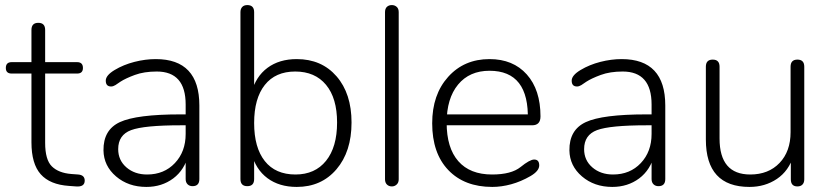

<svg xmlns="http://www.w3.org/2000/svg" viewBox="-20 -730 3273 757"><path d="M279 5 252 3Q177 -2 140.5 -43Q104 -84 104 -169V-612Q104 -640 131 -640Q158 -640 158 -612V-167Q158 -100 184.5 -74Q211 -48 261 -44L288 -42Q314 -40 314 -18Q314 8 279 5ZM26 -440Q3 -440 3 -462Q3 -485 26 -485H284Q307 -485 307 -462Q307 -440 284 -440Z M557 7Q486 7 437.5 -34.5Q389 -76 388 -137Q387 -218 452.5 -248.5Q518 -279 691 -279H723V-236H693Q548 -236 497 -217Q446 -198 446 -142Q446 -98 478.5 -70Q511 -42 560 -42Q627 -42 669.5 -87Q712 -132 712 -202V-318Q712 -448 598 -448Q548 -448 511.5 -434.5Q475 -421 455 -408Q444 -400 435 -394.5Q426 -389 418 -389Q397 -389 397 -412Q397 -433 432 -454Q467 -475 510 -486Q553 -497 594 -497Q766 -497 766 -314V-24Q766 4 739 4Q727 4 719.5 -3.5Q712 -11 712 -24V-129L724 -123Q708 -60 663 -26.5Q618 7 557 7Z M1150 7Q1081 7 1034.5 -27.5Q988 -62 971 -127L982 -135V-24Q982 4 955 4Q928 4 928 -24V-682Q928 -695 935 -702.5Q942 -710 955 -710Q982 -710 982 -682V-355L971 -363Q988 -428 1034.5 -462.5Q1081 -497 1150 -497Q1248 -497 1307 -429Q1366 -361 1366 -247Q1366 -132 1306.5 -62.5Q1247 7 1150 7ZM1145 -42Q1222 -42 1265.5 -96Q1309 -150 1309 -247Q1309 -343 1265.5 -395.5Q1222 -448 1144 -448Q1066 -448 1024 -395Q982 -342 982 -245Q982 -148 1024 -95Q1066 -42 1145 -42Z M1525 5Q1513 5 1505.5 -2.5Q1498 -10 1498 -23V-682Q1498 -696 1505.5 -703Q1513 -710 1525 -710Q1536 -710 1544 -703Q1552 -696 1552 -682V-23Q1552 -10 1544 -2.5Q1536 5 1525 5Z M1921 7Q1811 7 1747.5 -59.5Q1684 -126 1684 -244Q1684 -357 1747 -427Q1810 -497 1910 -497Q2003 -497 2057 -436.5Q2111 -376 2111 -271Q2111 -236 2078 -236H1732L1731 -279H2081L2061 -256Q2067 -451 1910 -451Q1831 -451 1786 -396.5Q1741 -342 1741 -246Q1741 -147 1787 -94.5Q1833 -42 1920 -42Q1996 -42 2032.5 -71.5Q2069 -101 2086 -101Q2106 -101 2106 -78Q2106 -56 2072 -36Q2034 -14 1995.5 -3.5Q1957 7 1921 7Z M2394 7Q2323 7 2274.5 -34.5Q2226 -76 2225 -137Q2224 -218 2289.5 -248.5Q2355 -279 2528 -279H2560V-236H2530Q2385 -236 2334 -217Q2283 -198 2283 -142Q2283 -98 2315.5 -70Q2348 -42 2397 -42Q2464 -42 2506.5 -87Q2549 -132 2549 -202V-318Q2549 -448 2435 -448Q2385 -448 2348.5 -434.5Q2312 -421 2292 -408Q2281 -400 2272 -394.5Q2263 -389 2255 -389Q2234 -389 2234 -412Q2234 -433 2269 -454Q2304 -475 2347 -486Q2390 -497 2431 -497Q2603 -497 2603 -314V-24Q2603 4 2576 4Q2564 4 2556.5 -3.5Q2549 -11 2549 -24V-129L2561 -123Q2545 -60 2500 -26.5Q2455 7 2394 7Z M2935 7Q2763 7 2763 -180V-467Q2763 -495 2790 -495Q2817 -495 2817 -467V-184Q2817 -42 2938 -42Q3010 -42 3053.5 -87.5Q3097 -133 3097 -209V-467Q3097 -495 3124 -495Q3151 -495 3151 -467V-23Q3151 -10 3144 -2.5Q3137 5 3124 5Q3098 5 3098 -23V-108L3109 -117Q3090 -56 3043 -24.5Q2996 7 2935 7Z"/></svg>

Font: Nunito VF Beta Light
Style: Regular
Weight: 300
Designer: Vernon Adams
Foundry: newtypography
Version: Version 3.001